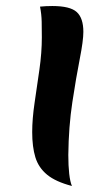

<svg xmlns="http://www.w3.org/2000/svg" viewBox="-20 -603 361 638"><path d="M207 -88Q207 -52 210 -25.5Q213 1 219 15Q165 1 136.5 -22.5Q108 -46 97.5 -80.5Q87 -115 87 -164Q87 -208 95 -262Q103 -316 111 -372Q119 -428 119 -479Q119 -505 118.5 -530.5Q118 -556 113 -581Q121 -582 133 -582.5Q145 -583 154 -583Q213 -583 235 -563Q257 -543 257 -497Q257 -468 245 -407Q233 -346 220.5 -264Q208 -182 207 -88Z"/></svg>

Font: Merienda
Style: Bold
Weight: 700
Designer: Eduardo Rodriguez Tunni
Foundry: Eduardo Rodriguez Tunni
Version: Version 2.001